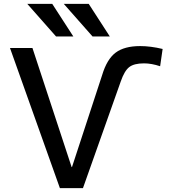

<svg xmlns="http://www.w3.org/2000/svg" viewBox="-20 -980 889 1000"><path d="M252 -960 362 -790H272L122 -960ZM442 -960 552 -790H462L312 -960ZM730 -650Q678 -650 653 -630.5Q628 -611 609 -556L412 0H292L32 -730H149L353 -110H355L512 -589Q537 -672 582.5 -706Q628 -740 710 -740Q764 -740 827 -725L814 -635Q769 -650 730 -650Z"/></svg>

Font: Mplus 1p Medium
Style: Regular
Weight: 500
Version: Version 1.061